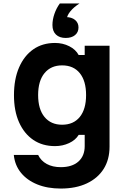

<svg xmlns="http://www.w3.org/2000/svg" viewBox="-20 -875 740 1113"><path d="M615 -25Q615 50 581 104Q547 158 483.5 188Q420 218 332 218Q255 218 196 194Q137 170 101.5 126.5Q66 83 60 23H201Q217 57 251 75.5Q285 94 332 94Q398 94 434.5 61.5Q471 29 471 -28V-93H436Q418 -63 380.5 -45.5Q343 -28 299 -28Q226 -28 173 -64Q120 -100 90.5 -166Q61 -232 61 -323Q61 -416 90.5 -484Q120 -552 173 -589Q226 -626 299 -626Q344 -626 381.5 -607Q419 -588 436 -556H471V-610H615ZM201 -324Q201 -242 238 -197Q275 -152 340 -152Q406 -152 442.5 -197Q479 -242 479 -324Q479 -406 442.5 -451Q406 -496 340 -496Q275 -496 238 -451Q201 -406 201 -324ZM361 -776Q395 -776 415 -759.5Q435 -743 435 -716Q435 -688 415 -671.5Q395 -655 361 -655Q328 -655 308 -672Q288 -689 288 -716Q288 -743 308 -759.5Q328 -776 361 -776ZM441 -855Q407 -833 388 -809.5Q369 -786 368 -768L361 -655Q325 -655 304.5 -674.5Q284 -694 284 -730Q284 -761 295.5 -794.5Q307 -828 327 -855Z"/></svg>

Font: Martian Mono SemiExpanded SemiBold
Style: Regular
Weight: 600
Monospace: yes
Version: Version 0.930